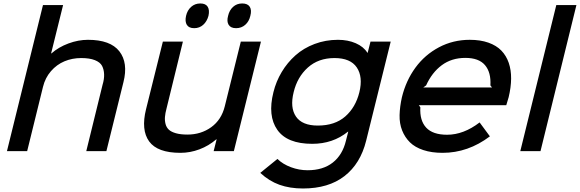

<svg xmlns="http://www.w3.org/2000/svg" viewBox="-20 -869 3334 1104"><path d="M689.9 -397 591.8 0H476.1L569.8 -381.8Q579.6 -413.6 578.6 -441.7Q577.6 -469.7 566.7 -490.5Q555.7 -511.2 525.4 -523.2Q495.1 -535.2 446.8 -535.2Q395.5 -535.2 350.8 -516.6Q306.2 -498 272.9 -459.7Q239.7 -421.4 227.1 -369.1L136.2 0H20L227.1 -839.8H342.8L273.9 -562H275.9Q316.9 -598.1 373.5 -619.1Q430.2 -640.1 485.8 -640.1Q614.7 -640.1 666.3 -574Q717.8 -507.8 689.9 -397Z M1480.5 -629.9 1324.7 0H1208.5L1225.6 -67.9H1223.6Q1180.2 -30.3 1126.7 -10.3Q1073.2 9.8 1017.6 9.8Q885.3 9.8 837.6 -55.9Q790 -121.6 819.8 -241.2L916.5 -629.9H1031.7L937.5 -245.1Q930.2 -217.8 928.5 -196.8Q926.8 -175.8 931.9 -156Q937 -136.2 950.9 -123.3Q964.8 -110.4 991.7 -102.8Q1018.6 -95.2 1057.6 -95.2Q1135.7 -95.2 1194.6 -137.7Q1253.4 -180.2 1272.5 -257.8L1364.7 -629.9ZM1178.7 -777.8Q1169.9 -745.6 1148.4 -726.3Q1127 -707 1096.7 -707Q1065.9 -707 1054.2 -726.3Q1042.5 -745.6 1049.8 -777.8Q1057.1 -810.1 1079.1 -829.6Q1101.1 -849.1 1131.8 -849.1Q1162.6 -849.1 1174.3 -830.1Q1186 -811 1178.7 -777.8ZM1419.4 -777.8Q1412.1 -745.6 1390.1 -726.3Q1368.2 -707 1337.4 -707Q1306.6 -707 1294.7 -726.3Q1282.7 -745.6 1291.5 -777.8Q1298.8 -810.1 1320.3 -829.6Q1341.8 -849.1 1372.6 -849.1Q1404.3 -849.1 1416.3 -829.8Q1428.2 -810.5 1419.4 -777.8Z M2046.4 -338.9Q2067.9 -427.2 2031.5 -481.2Q1995.1 -535.2 1903.3 -535.2Q1811 -535.2 1750.2 -480.7Q1689.5 -426.3 1668.5 -338.9Q1646.5 -250.5 1681.9 -198.7Q1717.3 -147 1807.6 -147Q1905.3 -147 1965.1 -199.2Q2024.9 -251.5 2046.4 -338.9ZM2110.4 -629.9H2226.6L2085.4 -60.1Q2052.7 72.3 1960.7 143.6Q1868.7 214.8 1722.2 214.8Q1646.5 214.8 1586.7 193.4Q1526.9 171.9 1476.6 125L1575.2 44.9Q1606.4 75.2 1653.1 92.5Q1699.7 109.9 1748.5 109.9Q1837.4 109.9 1893.6 65.7Q1949.7 21.5 1969.2 -60.1L1982.4 -111.8H1980.5Q1894 -42 1775.4 -42Q1630.9 -42 1574.5 -122.6Q1518.1 -203.1 1552.2 -338.9Q1567.4 -400.9 1599.9 -455.1Q1632.3 -509.3 1679 -550.8Q1725.6 -592.3 1788.8 -616.2Q1852.1 -640.1 1923.3 -640.1Q1980.5 -640.1 2025.6 -620.4Q2070.8 -600.6 2092.3 -565.9H2094.2Z M2414.1 -366.2H2809.1L2799.8 -377.9Q2804.2 -452.6 2768.8 -494.4Q2733.4 -536.1 2655.8 -536.1Q2576.7 -536.1 2520 -493.9Q2463.4 -451.7 2430.2 -377.9ZM2904.8 -310.1Q2903.3 -304.7 2891.1 -264.2H2388.2L2397 -252Q2392.6 -176.3 2430.4 -135.3Q2468.3 -94.2 2550.8 -94.2Q2645.5 -94.2 2737.8 -165L2796.9 -85Q2671.4 9.8 2524.9 9.8Q2461.9 9.8 2414.1 -6.1Q2366.2 -22 2337.2 -50.5Q2308.1 -79.1 2292.2 -119.1Q2276.4 -159.2 2277.6 -207.3Q2278.8 -255.4 2291 -310.1Q2314.5 -405.8 2368.7 -480Q2422.9 -554.2 2504.2 -597.2Q2585.4 -640.1 2681.2 -640.1Q2742.2 -640.1 2788.3 -623.8Q2834.5 -607.4 2862.8 -578.1Q2891.1 -548.8 2905.3 -507.6Q2919.4 -466.3 2918.9 -416.7Q2918.5 -367.2 2904.8 -310.1Z M3294.4 -839.8 3087.9 0H2971.7L3178.7 -839.8Z"/></svg>

Font: Sinkin Sans 500 Medium Italic
Style: Regular
Weight: 500
Italic angle: -112°
Designer: Keith Bates
Foundry: K-Type
Version: Sinkin Sans (version 1.0)  by Keith Bates   •   © 2014   www